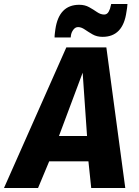

<svg xmlns="http://www.w3.org/2000/svg" viewBox="-57 -944 699 964"><path d="M-37 0 276 -706H477L572 0H401L387 -134H190L134 0ZM239 -261H380L358 -579ZM217 -756Q217 -767 218.5 -777.5Q220 -788 221 -797Q239 -920 341 -920Q369 -920 390.5 -908Q412 -896 430 -883.5Q448 -871 466 -871Q481 -871 489 -886Q497 -901 499 -915Q501 -920 501 -924H583Q582 -914 581 -904Q580 -894 578 -885Q561 -759 458 -759Q429 -759 407.5 -771.5Q386 -784 368.5 -796Q351 -808 335 -808Q321 -808 311 -794.5Q301 -781 299 -765Q298 -760 298 -756Z"/></svg>

Font: Georama
Style: Bold Italic
Weight: 700
Italic angle: -9°
Designer: Jean-Baptiste Levee
Foundry: Production Type
Version: Version 1.000